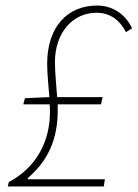

<svg xmlns="http://www.w3.org/2000/svg" viewBox="-20 -672 496 692"><path d="M8 0H354L358 -26H80V-30C152 -92 188 -168 188 -274C188 -281 188 -289 188 -296H344L350 -322H186C183 -366 178 -411 178 -448C178 -552 240 -626 328 -626C380 -626 414 -596 434 -556L456 -570C436 -614 392 -652 330 -652C222 -652 150 -574 150 -442C150 -406 155 -362 158 -322L70 -318L64 -296H159C160 -286 160 -277 160 -268C160 -166 114 -70 12 -16Z"/></svg>

Font: Source Sans Pro ExtraLight
Style: Italic
Weight: 200
Italic angle: -11°
Designer: Paul D. Hunt
Foundry: Adobe Systems Incorporated
Version: Version 3.006;hotconv 1.0.111;makeotfexe 2.5.65597